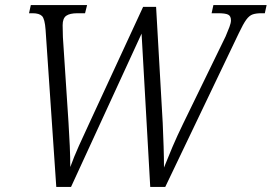

<svg xmlns="http://www.w3.org/2000/svg" viewBox="-20 -734 1067 754"><path d="M159 -617Q156 -660 145 -671Q134 -682 108 -682H94L101 -714H322L314 -682H284Q254 -682 240 -672Q226 -662 226 -635Q226 -626 226.5 -612Q227 -598 227 -588L249 -253Q252 -207 254 -161Q256 -115 256 -78Q270 -117 289.5 -160.5Q309 -204 332 -253L542 -707H593L619 -251Q621 -205 622.5 -159Q624 -113 624 -76Q639 -114 657.5 -157.5Q676 -201 700 -250L866 -591Q875 -612 881 -628Q887 -644 887 -654Q887 -671 876 -676.5Q865 -682 837 -682H811L818 -714H1027L1020 -682H1006Q986 -682 972.5 -677.5Q959 -673 947 -656.5Q935 -640 918 -604L629 0H570L536 -602L259 0H201Z"/></svg>

Font: Noto Serif SemiCondensed Light
Style: Italic
Weight: 300
Width: 4
Italic angle: -12°
Designer: Monotype Design Team
Foundry: Monotype Imaging Inc.
Version: Version 2.013; ttfautohint (v1.8.4.7-5d5b)